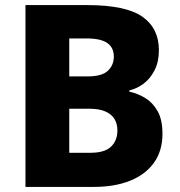

<svg xmlns="http://www.w3.org/2000/svg" viewBox="-20 -734 706 754"><path d="M322 -714Q474 -714 539 -668.5Q604 -623 604 -537Q604 -491 587 -458Q570 -425 544 -405.5Q518 -386 488 -379V-374Q521 -367 550.5 -349Q580 -331 599 -297.5Q618 -264 618 -208Q618 -142 585 -95.5Q552 -49 491.5 -24.5Q431 0 349 0H80V-714ZM325 -434Q380 -434 403.5 -456Q427 -478 427 -512Q427 -547 401.5 -565Q376 -583 320 -583H252V-434ZM252 -307V-134H335Q391 -134 416 -158Q441 -182 441 -222Q441 -247 430 -266Q419 -285 394.5 -296Q370 -307 330 -307Z"/></svg>

Font: Noto Sans Hebrew Thin ExtraBold
Style: Regular
Weight: 800
Version: Version 3.001